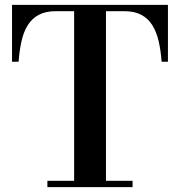

<svg xmlns="http://www.w3.org/2000/svg" viewBox="-20 -770 740 790"><path d="M175 0V-26H285V-724H209.5Q168 -724 140 -709.2Q112 -694.5 94.8 -667.2Q77.5 -640 68.8 -601.8Q60 -563.5 56.5 -516H29.5V-750H671V-516H645Q641.5 -563.5 632.5 -601.8Q623.5 -640 606.2 -667.2Q589 -694.5 561 -709.2Q533 -724 491.5 -724H416V-26H525.5V0Z"/></svg>

Font: Bodoni Moda 9pt SemiBold
Style: Regular
Weight: 600
Designer: Owen Earl
Foundry: indestructible type
Version: Version 2.005